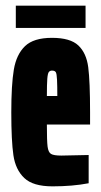

<svg xmlns="http://www.w3.org/2000/svg" viewBox="-20 -652 358 680"><path d="M299 -211H146Q146 -153 148.5 -133Q151 -113 160.5 -107Q170 -101 197 -101L294 -103V-3Q237 8 166 8Q97 8 66 -21.5Q35 -51 27.5 -102Q20 -153 20 -254Q20 -352 29 -405.5Q38 -459 68.5 -488.5Q99 -518 164 -518Q229 -518 257.5 -491Q286 -464 292.5 -414Q299 -364 299 -254ZM146 -312H183Q183 -347 182 -369Q181 -391 177.5 -396.5Q174 -402 164 -402Q157 -402 153 -397Q149 -392 147.5 -373Q146 -354 146 -312ZM36 -553V-632H283V-553Z"/></svg>

Font: Saira Ultra Condensed Black
Style: Regular
Weight: 900
Width: 1
Designer: Hector Gatti with collaboration of the Omnibus-Type team
Foundry: Omnibus-Type
Version: Version 1.001; ttfautohint (v1.8)